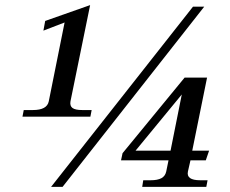

<svg xmlns="http://www.w3.org/2000/svg" viewBox="-20 -732 900 752"><path d="M73 -301H109Q164 -301 171 -335L233 -644L150 -612L157 -650L333 -712L256 -335Q253 -317 264 -309Q275 -301 302 -301H339L334 -275H68ZM736 -706H780L225 0H180ZM541 -26H570Q597 -26 612 -34Q627 -42 631 -60L640 -104H454L460 -132L703 -428H791L733 -142H799L786 -104H726L716 -60Q709 -26 764 -26H793L788 0H537ZM648 -142 692 -362 511 -142Z"/></svg>

Font: Taviraj
Style: Italic
Weight: 400
Italic angle: -12°
Designer: Katatrad Team
Foundry: CadsonDemak
Version: Version 1.001